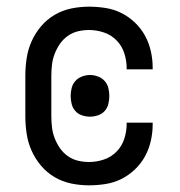

<svg xmlns="http://www.w3.org/2000/svg" viewBox="-20 -548 540 576"><path d="M247 8Q220 8 193.5 2.5Q167 -3 144 -16.5Q121 -30 103.5 -50.5Q86 -71 75 -95.5Q64 -120 60 -146.5Q56 -173 56 -200V-320Q56 -347 60 -373.5Q64 -400 75 -424.5Q86 -449 103.5 -469.5Q121 -490 144 -503.5Q167 -517 193.5 -522.5Q220 -528 247 -528Q272 -528 297 -524Q322 -520 344 -509Q366 -498 384.5 -480.5Q403 -463 415 -441Q427 -419 432.5 -394.5Q438 -370 438 -345V-340H360V-343Q360 -366 353 -388Q346 -410 330 -426.5Q314 -443 292 -450.5Q270 -458 247 -458Q230 -458 213.5 -454Q197 -450 183 -440Q169 -430 159.5 -416Q150 -402 144 -386.5Q138 -371 136 -354Q134 -337 134 -320V-200Q134 -183 136 -166Q138 -149 144 -133.5Q150 -118 159.5 -104Q169 -90 183 -80Q197 -70 213.5 -66Q230 -62 247 -62Q270 -62 292 -69.5Q314 -77 330 -93.5Q346 -110 353 -132Q360 -154 360 -177V-180H438V-175Q438 -150 432.5 -125.5Q427 -101 415 -79Q403 -57 384.5 -39.5Q366 -22 344 -11Q322 0 297 4Q272 8 247 8ZM250 -198Q238 -198 226 -202Q214 -206 206 -215Q198 -224 195 -236Q192 -248 192 -260Q192 -272 195 -284Q198 -296 206 -305Q214 -314 226 -318.5Q238 -323 250 -323Q262 -323 274 -318.5Q286 -314 294 -305Q302 -296 305 -284Q308 -272 308 -260Q308 -248 305 -236Q302 -224 294 -215Q286 -206 274 -202Q262 -198 250 -198Z"/></svg>

Font: Iosevka Term
Style: Regular
Weight: 400
Monospace: yes
Designer: Belleve Invis
Foundry: Belleve Invis
Version: Version 30.0.1